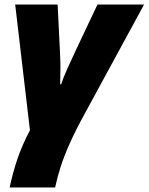

<svg xmlns="http://www.w3.org/2000/svg" viewBox="-20 -573 645 833"><path d="M22 240.2Q34.7 178.7 55.4 117.2Q76.2 55.7 109.9 -7.8L45.9 -553.2H230L240.2 -347.2Q241.7 -315.4 241.9 -301.3Q242.2 -287.1 242.2 -278.6Q242.2 -270 241.7 -255.1Q241.2 -240.2 241.2 -207H245.1Q254.9 -236.3 271.7 -273.9Q288.6 -311.5 308.1 -353L402.8 -553.2H605L347.2 -79.1Q308.1 -7.8 283.2 47.9Q258.3 103.5 243.4 149.7Q228.5 195.8 219.2 240.2Z"/></svg>

Font: Open Sans ExtraBold
Style: Italic
Weight: 800
Italic angle: -12°
Designer: Monotype Design Team
Foundry: Monotype Imaging Inc.
Version: Version 3.000; ttfautohint (v1.8.4)